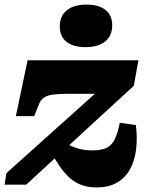

<svg xmlns="http://www.w3.org/2000/svg" viewBox="-21 -803 649 835"><path d="M399 12Q357 12 327 -1Q297 -14 274.5 -36.5Q252 -59 233.5 -87.5Q215 -116 196 -147L245 -196Q260 -184 278.5 -173.5Q297 -163 322.5 -156Q348 -149 382 -149Q420 -149 442.5 -160Q465 -171 478 -197.5Q491 -224 500 -269L570 -259Q577 -200 570.5 -150.5Q564 -101 543 -64.5Q522 -28 486.5 -8Q451 12 399 12ZM93 0H-1L7 -50L426 -426L439 -395H274Q233 -395 208 -391.5Q183 -388 169 -377.5Q155 -367 148 -349L128 -298H48L99 -541H581L561 -430ZM351 -598Q405 -598 436 -622.5Q467 -647 467 -693Q467 -737 437.5 -760Q408 -783 355 -783Q301 -783 270 -758.5Q239 -734 239 -688Q239 -644 268.5 -621Q298 -598 351 -598Z"/></svg>

Font: Roboto Serif 20pt ExtraBold
Style: Italic
Weight: 800
Italic angle: -10°
Version: Version 1.007